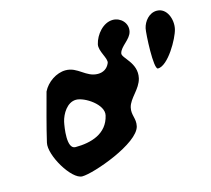

<svg xmlns="http://www.w3.org/2000/svg" viewBox="-105 -812 1082 985"><g transform="rotate(-15 436.0 -319.5)"><path d="M725 -602C719 -575 709 -386 733 -386C787 -386 858 -511 869 -559C880 -608 857 -674 803 -674C762 -674 733 -637 725 -602ZM197 -247C206 -286 237 -340 285 -340C330 -340 424 -279 411 -223C390 -130 302 -106 220 -106C172 -106 191 -219 197 -247ZM84 -166C69 -103 158 48 215 48C276 48 531 -42 551 -128C560 -168 537 -190 546 -229C557 -276 612 -308 625 -363C643 -443 565 -485 571 -510C579 -545 632 -567 641 -607C651 -651 614 -687 573 -687C521 -687 478 -634 467 -586C459 -550 500 -503 491 -480C479 -451 455 -439 429 -439C365 -439 337 -500 272 -500C223 -500 172 -465 150 -420C130 -345 103 -249 84 -166Z"/></g></svg>

Font: Charger
Style: OversprayIt
Weight: 400
Designer: Jasper
Foundry: Cannot Into Space Fonts
Version: Version 0.980